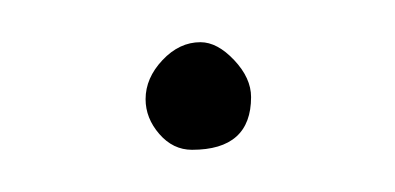

<svg xmlns="http://www.w3.org/2000/svg" viewBox="-20 -67 187 91"><path d="M49 -20Q49 -30 57 -38.5Q65 -47 75 -47Q83 -47 91 -38.5Q99 -30 99 -21Q99 4 71 4Q62 4 55.5 -3.5Q49 -11 49 -20Z"/></svg>

Font: Amatic SC
Style: Regular
Weight: 400
Designer: Multiple Designers
Foundry: Vernon Adams
Version: Version 2.505